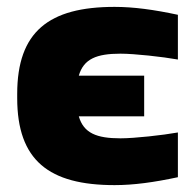

<svg xmlns="http://www.w3.org/2000/svg" viewBox="-20 -529 556 558"><path d="M30 -256V-244C30 -63 122 9 313 9C368 9 427 1 497 -14V-144C452 -136 371 -127 330 -127C261 -127 223 -142 209 -191H399V-309H209C223 -358 261 -373 330 -373C371 -373 452 -364 497 -356V-486C427 -501 368 -509 313 -509C122 -509 30 -437 30 -256Z"/></svg>

Font: LT Wave Black
Style: Regular
Weight: 900
Designer: Daniel Lyons
Version: Version 2.5 (Glyphs App)